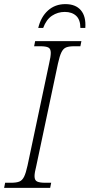

<svg xmlns="http://www.w3.org/2000/svg" viewBox="-37 -914 436 934"><path d="M-17 0 -12 -25H18Q42 -25 56.5 -30.5Q71 -36 80 -54Q89 -72 97 -109L202 -605Q206 -622 208 -635Q210 -648 210 -657Q210 -677 198 -683Q186 -689 160 -689H129L134 -714H359L354 -689H323Q299 -689 285 -683.5Q271 -678 262 -660Q253 -642 245 -605L140 -109Q131 -74 131 -57Q131 -37 143.5 -31Q156 -25 182 -25H212L207 0ZM149 -778Q162 -832 196.5 -863Q231 -894 281 -894Q331 -894 356.5 -864Q382 -834 378 -778H354Q354 -818 333.5 -837Q313 -856 278 -856Q244 -856 216 -837.5Q188 -819 173 -778Z"/></svg>

Font: Noto Serif SemiCondensed ExtraLight
Style: Italic
Weight: 200
Width: 4
Italic angle: -12°
Designer: Monotype Design Team
Foundry: Monotype Imaging Inc.
Version: Version 2.013